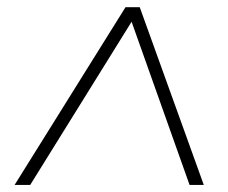

<svg xmlns="http://www.w3.org/2000/svg" viewBox="-20 -800 640 540"><path d="M373 -779.8 553.2 -279.8H513.2L350.1 -738.8L64.9 -279.8H21L333 -779.8Z"/></svg>

Font: Cooper Hewitt
Style: Light Italic
Weight: 704
Designer: Village Type and Design LLC
Foundry: Cooper Hewitt Smithsonian Design Museum
Version: 1.000